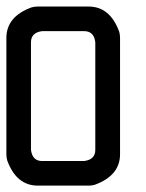

<svg xmlns="http://www.w3.org/2000/svg" viewBox="-20 -582 457 602"><path d="M98.6 -561.5H257.8Q325.2 -561.5 354 -481.9Q356.4 -473.1 356.4 -462.9V-98.6Q356.4 -31.2 276.4 -2.4Q267.6 0 257.8 0H98.6Q31.2 0 2.4 -79.6Q0 -88.9 0 -98.6V-462.9Q0 -530.3 79.6 -559.1Q88.9 -561.5 98.6 -561.5ZM77.1 -449.2V-112.3Q81.5 -77.1 112.3 -77.1H243.7Q278.8 -81.5 278.8 -112.3V-449.2Q274.9 -484.4 243.7 -484.4H112.3Q77.1 -480 77.1 -449.2Z"/></svg>

Font: Kadhim
Style: Regular
Weight: 400
Designer: Developer/ Husham Jawad
Version: Version 1.00;December 29, 2020;FontCreator 13.0.0.2683 32-bi